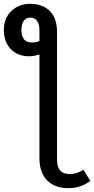

<svg xmlns="http://www.w3.org/2000/svg" viewBox="-85 -770 492 1003"><path d="M351 117C324 133 308 139 277 139C234 139 213 114 213 65V-604C213 -701 157 -750 72 -750C33 -750 0 -737 -26 -712C-52 -687 -65 -653 -65 -612C-65 -529 -10 -476 65 -476C84 -476 103 -479 121 -486V57C121 158 179 213 272 213C315 213 354 200 387 175ZM81 -548C45 -548 27 -570 27 -614C27 -654 43 -678 74 -678C103 -678 121 -656 121 -612V-555C107 -550 94 -548 81 -548Z"/></svg>

Font: Fira Sans
Style: Regular
Weight: 400
Designer: Carrois Corporate & Edenspiekermann AG
Foundry: Carrois Corporate GbR & Edenspiekermann AG
Version: Version 4.203